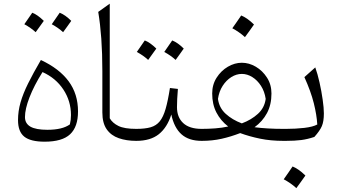

<svg xmlns="http://www.w3.org/2000/svg" viewBox="-20 -752 1821 1025"><path d="M218.3 4.4Q143.1 4.4 109.6 -22.5Q76.2 -49.3 76.2 -110.8Q76.2 -158.2 89.6 -205.1Q103 -252 130.1 -306.6Q157.2 -361.3 198.2 -431.6Q295.9 -386.2 346.2 -318.4Q396.5 -250.5 396.5 -157.2Q396.5 -74.7 354.2 -35.2Q312 4.4 218.3 4.4ZM207 -367.2Q161.6 -294.9 137.5 -232.4Q113.3 -169.9 113.3 -127Q113.3 -92.8 142.3 -75.9Q171.4 -59.1 232.9 -59.1Q313 -59.1 353 -87.9Q358.9 -111.3 358.9 -137.7Q358.9 -212.4 318.4 -273.9Q277.8 -335.4 207 -367.2ZM170.4 -580.1Q144.5 -604 109.9 -622.6Q132.3 -653.8 152.3 -684.1Q179.7 -673.8 213.9 -640.6Q195.3 -613.8 170.4 -580.1ZM256.3 -622.6Q276.4 -650.9 298.8 -684.1Q328.6 -672.4 360.4 -640.6Q349.6 -625.5 338.9 -610.4Q328.1 -595.2 316.9 -580.1Q291 -604 256.3 -622.6Z M565.9 -732.4V-120.6Q580.6 -95.2 612.3 -79.6Q644 -64 707 -64H707.5V0H707Q655.3 0 614.3 -14.2Q573.2 -28.3 549.8 -61.5Q526.4 -94.7 526.4 -151.9V-372.1Q526.4 -466.8 520.8 -545.7Q515.1 -624.5 504.4 -688.5Z M771 -432.1Q745.1 -456.1 710.4 -474.6Q732.9 -505.9 752.9 -536.1Q780.3 -525.9 814.5 -492.7Q795.9 -465.8 771 -432.1ZM856.9 -474.6Q877 -502.9 899.4 -536.1Q929.2 -524.4 960.9 -492.7Q950.2 -477.5 939.5 -462.4Q928.7 -447.3 917.5 -432.1Q891.6 -456.1 856.9 -474.6ZM707.5 0Q692.9 0 692.9 -30.8V-33.2Q692.9 -64 707.5 -64Q753.9 -64 783.9 -72.5Q814 -81.1 832.8 -104.2Q851.6 -127.4 864 -170.4Q876.5 -213.4 887.2 -282.2L929.7 -277.3Q927.2 -248.5 926 -223.9Q924.8 -199.2 924.8 -179.7Q924.8 -126 958 -95Q991.2 -64 1056.6 -64H1057.1V0H1056.6Q988.3 0 949 -34.9Q909.7 -69.8 894.5 -140.6Q872.6 -71.3 827.9 -35.6Q783.2 0 707.5 0Z M1271 -417Q1309.6 -417 1345.7 -395.8Q1381.8 -374.5 1405.5 -337.4Q1429.2 -300.3 1429.2 -252.9Q1429.2 -192.9 1405.3 -148.2Q1381.3 -103.5 1338.9 -72.8Q1406.2 -64 1493.2 -64H1493.7V0H1493.2Q1425.3 0 1368.4 -11.7Q1311.5 -23.4 1262.2 -41.5Q1213.4 -22.5 1163.3 -11.2Q1113.3 0 1057.1 0Q1042.5 0 1042.5 -30.8V-33.2Q1042.5 -64 1057.1 -64Q1092.8 -64 1128.9 -66.7Q1165 -69.3 1198.2 -76.7Q1158.2 -107.4 1135.5 -151.1Q1112.8 -194.8 1112.8 -252.9Q1112.8 -300.3 1136.5 -337.4Q1160.2 -374.5 1196.5 -395.8Q1232.9 -417 1271 -417ZM1271 -357.4Q1242.2 -357.4 1215.1 -340.6Q1188 -323.7 1168.7 -293.7Q1149.4 -263.7 1143.6 -224.1Q1149.9 -176.3 1185.1 -144.3Q1220.2 -112.3 1271 -93.3Q1321.8 -112.3 1356.9 -144.3Q1392.1 -176.3 1398.4 -224.1Q1392.6 -263.7 1373.3 -293.7Q1354 -323.7 1326.9 -340.6Q1299.8 -357.4 1271 -357.4ZM1267.6 -669.4Q1282.2 -663.6 1299.1 -652.1Q1315.9 -640.6 1335.9 -621.1Q1324.2 -604.5 1312.3 -587.6Q1300.3 -570.8 1287.6 -553.7Q1272.5 -567.9 1255.1 -579.8Q1237.8 -591.8 1220.2 -601.1Q1232.4 -618.2 1243.9 -634.8Q1255.4 -651.4 1267.6 -669.4Z M1542 136.7Q1556.6 142.6 1573.5 154.1Q1590.3 165.5 1610.4 185.1Q1598.6 201.7 1586.7 218.5Q1574.7 235.4 1562 252.4Q1546.9 238.3 1529.5 226.3Q1512.2 214.4 1494.6 205.1Q1506.8 188 1518.3 171.4Q1529.8 154.8 1542 136.7ZM1493.7 0Q1479 0 1479 -30.8V-33.2Q1479 -64 1493.7 -64H1507.8Q1558.6 -64 1604.7 -69.3Q1650.9 -74.7 1673.8 -87.4Q1670.9 -138.2 1655.3 -200.9Q1639.6 -263.7 1605 -340.3L1663.1 -392.1Q1675.3 -358.4 1685.8 -311.8Q1696.3 -265.1 1702.6 -220.2Q1709 -175.3 1709 -146.5Q1709 -103.5 1698.2 -78.6Q1687.5 -53.7 1658.2 -21Q1622.1 -8.8 1588.1 -4.4Q1554.2 0 1505.4 0Z"/></svg>

Font: Pinar DS1 Light
Style: Regular
Weight: 300
Designer: Amin Abedi
Version: Version 3.000